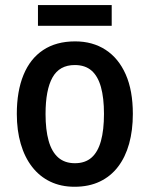

<svg xmlns="http://www.w3.org/2000/svg" viewBox="-20 -711 577 741"><path d="M492.7 -271.5Q492.7 -208 478.3 -156.2Q463.9 -104.5 435.5 -67.4Q407.2 -30.3 365.2 -10.3Q323.2 9.8 267.6 9.8Q215.3 9.8 174.1 -10Q132.8 -29.8 104 -66.9Q75.2 -104 60.1 -155.8Q44.9 -207.5 44.9 -271.5Q44.9 -358.9 70.6 -421.6Q96.2 -484.4 146.5 -517.8Q196.8 -551.3 270 -551.3Q337.4 -551.3 387.5 -518.8Q437.5 -486.3 465.1 -424.1Q492.7 -361.8 492.7 -271.5ZM155.8 -271Q155.8 -210 167.7 -167.5Q179.7 -125 204.8 -103Q230 -81.1 269 -81.1Q308.6 -81.1 333.3 -102.8Q357.9 -124.5 369.6 -167Q381.3 -209.5 381.3 -271.5Q381.3 -333 369.6 -375Q357.9 -417 333.3 -438.5Q308.6 -460 268.6 -460Q209.5 -460 182.6 -412.1Q155.8 -364.3 155.8 -271ZM411.1 -691.4V-611.3H126.5V-691.4Z"/></svg>

Font: Open Sans SemiCondensed SemiBold
Style: Regular
Weight: 600
Width: 4
Designer: Monotype Design Team
Foundry: Monotype Imaging Inc.
Version: Version 3.000